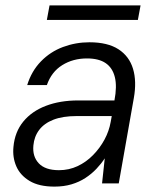

<svg xmlns="http://www.w3.org/2000/svg" viewBox="-20 -681 579 713"><path d="M182 12Q125 12 90 -9Q55 -30 40.5 -63.5Q26 -97 30 -136Q35 -191 66.5 -229.5Q98 -268 150.5 -288Q203 -308 270 -308H405Q415 -360 406.5 -394.5Q398 -429 372.5 -446.5Q347 -464 303 -464Q251 -464 211 -439Q171 -414 154 -365H81Q97 -417 132 -453Q167 -489 214 -506.5Q261 -524 312 -524Q380 -524 420 -498Q460 -472 474 -425.5Q488 -379 477 -317L421 0H359L369 -93Q356 -73 338 -54Q320 -35 297 -20Q274 -5 245.5 3.5Q217 12 182 12ZM199 -49Q236 -49 268 -64Q300 -79 325.5 -105Q351 -131 368 -162.5Q385 -194 391 -228L395 -250H265Q213 -250 178.5 -236.5Q144 -223 125.5 -198.5Q107 -174 104 -141Q100 -100 124 -74.5Q148 -49 199 -49ZM154 -607 164 -661H502L492 -607Z"/></svg>

Font: DM Sans 12pt Light
Style: Italic
Weight: 300
Italic angle: -10°
Version: Version 4.004;gftools[0.9.30]